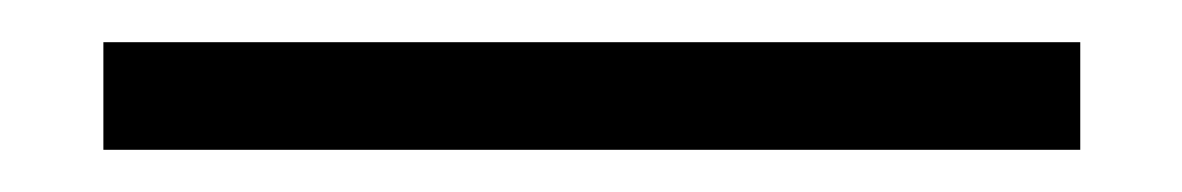

<svg xmlns="http://www.w3.org/2000/svg" viewBox="-20 51 560 91"><path d="M29 71H492V122H29Z"/></svg>

Font: Fira Sans Light
Style: Regular
Weight: 300
Designer: bBox Type GmbH & Carrois Corporate GbR & Edenspiekermann AG
Foundry: bBox Type GmbH & Carrois Corporate GbR & Edenspiekermann AG
Version: Version 4.301